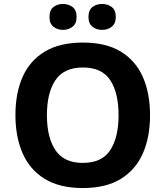

<svg xmlns="http://www.w3.org/2000/svg" viewBox="-20 -940 836 970"><path d="M738 -358Q738 -247 701.5 -164.5Q665 -82 590 -36Q515 10 398 10Q282 10 206.5 -36Q131 -82 94.5 -165Q58 -248 58 -359Q58 -470 94.5 -552Q131 -634 206.5 -679.5Q282 -725 399 -725Q515 -725 590 -679.5Q665 -634 701.5 -551.5Q738 -469 738 -358ZM217 -358Q217 -246 260 -181.5Q303 -117 398 -117Q495 -117 537 -181.5Q579 -246 579 -358Q579 -471 537 -535Q495 -599 399 -599Q303 -599 260 -535Q217 -471 217 -358ZM230 -854Q230 -889 250 -904.5Q270 -920 298 -920Q326 -920 346.5 -904.5Q367 -889 367 -854Q367 -821 346.5 -805Q326 -789 298 -789Q270 -789 250 -805Q230 -821 230 -854ZM427 -854Q427 -889 447 -904.5Q467 -920 496 -920Q524 -920 544.5 -904.5Q565 -889 565 -854Q565 -821 544.5 -805Q524 -789 496 -789Q467 -789 447 -805Q427 -821 427 -854Z"/></svg>

Font: Noto Sans Bengali UI
Style: Bold
Weight: 700
Designer: Jelle Bosma - Monotype Design Team
Foundry: Monotype Imaging Inc.
Version: Version 2.003; ttfautohint (v1.8.4.7-5d5b)